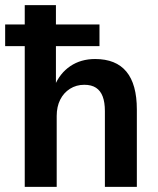

<svg xmlns="http://www.w3.org/2000/svg" viewBox="-26 -725 615 745"><path d="M70 0V-546H-6V-630H70V-705H191V-630H360V-546H191V-390H185Q206 -441 247 -468.5Q288 -496 343 -496Q424 -496 464.5 -447Q505 -398 505 -300V0H381V-294Q381 -328 372.5 -350.5Q364 -373 346.5 -384.5Q329 -396 301 -396Q270 -396 245.5 -380.5Q221 -365 207.5 -338Q194 -311 194 -275V0Z"/></svg>

Font: Nunito Sans 10pt SemiCondensed
Style: Bold
Weight: 700
Width: 4
Designer: Vernon Adams
Foundry: Vernon Adams
Version: Version 3.101;gftools[0.9.27]